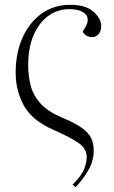

<svg xmlns="http://www.w3.org/2000/svg" viewBox="-20 -543 473 797"><path d="M294 234 281 224Q319 186 329.5 158Q340 130 340 109Q340 76 309.5 53Q279 30 204 -3Q114 -42 79.5 -104Q45 -166 45 -242Q45 -322 73 -385.5Q101 -449 152 -486Q203 -523 271 -523Q336 -523 368 -494.5Q400 -466 400 -435Q400 -413 389 -401Q378 -389 362 -389Q337 -389 323 -411L334 -430Q344 -446 344 -461Q344 -481 324 -493Q304 -505 268 -505Q219 -505 180.5 -477Q142 -449 119.5 -397Q97 -345 97 -272Q97 -228 107.5 -187.5Q118 -147 147.5 -114Q177 -81 235 -56Q288 -34 317 -14Q346 6 357.5 28.5Q369 51 369 83Q369 124 347.5 162Q326 200 294 234Z"/></svg>

Font: Literata 72pt ExtraLight
Style: Italic
Weight: 200
Italic angle: -2°
Designer: Latin by Veronika Burian and Jose Scaglione. Greek by Irene Vlachou. Cyrillic by Vera Evstafieva
Foundry: TypeTogether
Version: Version 3.002